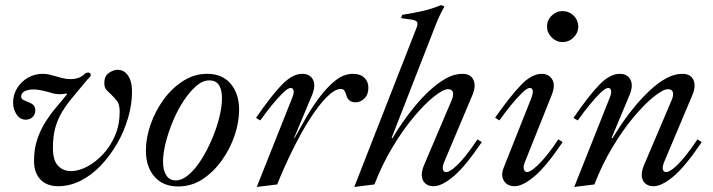

<svg xmlns="http://www.w3.org/2000/svg" viewBox="-20 -732 2829 762"><path d="M211 7Q166 7 140.5 -19.5Q115 -46 115 -94Q115 -142 128.5 -181Q142 -220 162.5 -251.5Q183 -283 205.5 -309Q228 -335 246 -358L244 -361Q237 -360 230.5 -359Q224 -358 219 -358Q204 -358 192 -361Q180 -364 167 -368Q152 -372 138 -374.5Q124 -377 113 -377Q91 -377 77.5 -369.5Q64 -362 64 -350Q64 -340 71.5 -336Q79 -332 89 -328Q104 -323 112 -315.5Q120 -308 120 -293Q120 -277 109 -267Q98 -257 82 -257Q60 -257 46 -277.5Q32 -298 32 -324Q32 -357 48.5 -383Q65 -409 91.5 -424Q118 -439 150 -439Q162 -439 173.5 -436.5Q185 -434 195 -431Q209 -427 226 -422.5Q243 -418 260 -418Q273 -418 285 -421Q297 -424 307 -431Q315 -437 318.5 -440.5Q322 -444 330 -444Q340 -444 340 -434Q340 -429 334 -423.5Q328 -418 320 -408Q292 -374 268 -345.5Q244 -317 226.5 -288Q209 -259 199.5 -225Q190 -191 190 -145Q190 -96 210 -74.5Q230 -53 262 -53Q292 -53 325.5 -70.5Q359 -88 388.5 -119.5Q418 -151 436.5 -194Q455 -237 455 -289Q455 -317 444.5 -331Q434 -345 422 -356Q412 -365 403 -374.5Q394 -384 394 -402Q394 -430 412 -442.5Q430 -455 447 -455Q473 -455 488.5 -431.5Q504 -408 504 -369Q504 -318 488.5 -264.5Q473 -211 445 -162.5Q417 -114 380.5 -75.5Q344 -37 300.5 -15Q257 7 211 7Z M687 8Q627 8 593 -31Q559 -70 559 -134Q559 -184 577.5 -237.5Q596 -291 629 -336.5Q662 -382 706.5 -410.5Q751 -439 802 -439Q863 -439 896 -399Q929 -359 929 -297Q929 -247 911 -194Q893 -141 860 -95Q827 -49 783.5 -20.5Q740 8 687 8ZM677 -16Q703 -16 729.5 -39Q756 -62 779.5 -99.5Q803 -137 821.5 -180.5Q840 -224 850.5 -266.5Q861 -309 861 -341Q861 -413 811 -413Q784 -413 758 -390Q732 -367 708 -330.5Q684 -294 666 -250.5Q648 -207 637.5 -165Q627 -123 627 -90Q627 -56 640 -36Q653 -16 677 -16Z M999 10 1139 -342Q1148 -364 1145 -373.5Q1142 -383 1134 -383Q1123 -383 1102.5 -363Q1082 -343 1058 -313.5Q1034 -284 1013 -254L996 -264Q1057 -353 1099 -396Q1141 -439 1179 -439Q1210 -439 1222 -416Q1234 -393 1219 -356L1147 -184H1149Q1167 -216 1191.5 -259.5Q1216 -303 1246.5 -344Q1277 -385 1310.5 -412Q1344 -439 1381 -439Q1410 -439 1426 -423.5Q1442 -408 1442 -384Q1442 -357 1426.5 -341.5Q1411 -326 1391 -326Q1376 -326 1367 -333.5Q1358 -341 1355 -352Q1352 -365 1347 -372Q1342 -379 1333 -379Q1309 -379 1277 -347Q1245 -315 1210.5 -261Q1176 -207 1142.5 -139.5Q1109 -72 1080 0Z M1386 10 1634 -624Q1640 -640 1633.5 -646.5Q1627 -653 1608 -655L1572 -660L1576 -673Q1621 -680 1658 -688.5Q1695 -697 1731 -712L1744 -706Q1732 -686 1722 -663.5Q1712 -641 1704 -620L1534 -184H1538Q1553 -210 1576 -243.5Q1599 -277 1627 -311Q1655 -345 1686.5 -374Q1718 -403 1750.5 -421Q1783 -439 1815 -439Q1848 -439 1859 -415Q1870 -391 1855 -355L1742 -87Q1735 -68 1738 -58.5Q1741 -49 1751 -49Q1762 -49 1782 -65.5Q1802 -82 1826 -111.5Q1850 -141 1875 -179L1892 -168Q1828 -73 1781 -33Q1734 7 1701 7Q1671 7 1659 -15.5Q1647 -38 1663 -77L1772 -333Q1781 -354 1777.5 -366Q1774 -378 1758 -378Q1739 -378 1702 -348.5Q1665 -319 1621.5 -267Q1578 -215 1537 -146.5Q1496 -78 1466 0Z M2022 7Q1994 7 1980.5 -13.5Q1967 -34 1978 -64L2088 -341Q2097 -365 2094 -374Q2091 -383 2083 -383Q2072 -383 2051.5 -363Q2031 -343 2007 -313.5Q1983 -284 1962 -254L1945 -265Q2007 -353 2049 -396Q2091 -439 2130 -439Q2158 -439 2171.5 -417Q2185 -395 2170 -356L2064 -91Q2055 -69 2059.5 -59Q2064 -49 2071 -49Q2082 -49 2102 -65.5Q2122 -82 2146.5 -111.5Q2171 -141 2196 -179L2213 -168Q2149 -73 2102 -33Q2055 7 2022 7ZM2212 -565Q2188 -565 2169.5 -583.5Q2151 -602 2151 -626Q2151 -652 2169.5 -670Q2188 -688 2212 -688Q2238 -688 2256.5 -670Q2275 -652 2275 -625Q2275 -602 2256.5 -583.5Q2238 -565 2212 -565Z M2259 10 2399 -342Q2408 -364 2405 -373.5Q2402 -383 2394 -383Q2383 -383 2362.5 -363Q2342 -343 2318 -313.5Q2294 -284 2273 -254L2256 -264Q2317 -353 2359 -396Q2401 -439 2439 -439Q2470 -439 2482 -416Q2494 -393 2479 -356L2407 -184H2411Q2427 -210 2449.5 -243.5Q2472 -277 2500.5 -311Q2529 -345 2560 -374Q2591 -403 2623.5 -421Q2656 -439 2688 -439Q2721 -439 2732 -415Q2743 -391 2728 -355L2615 -87Q2608 -68 2611 -58.5Q2614 -49 2624 -49Q2635 -49 2655 -65.5Q2675 -82 2699 -111.5Q2723 -141 2748 -179L2765 -168Q2701 -73 2654 -33Q2607 7 2574 7Q2544 7 2532 -15.5Q2520 -38 2536 -77L2645 -333Q2654 -354 2650.5 -366Q2647 -378 2631 -378Q2612 -378 2575 -348.5Q2538 -319 2494.5 -267Q2451 -215 2410 -146.5Q2369 -78 2339 0Z"/></svg>

Font: Ibarra Real Nova Medium
Style: Italic
Weight: 500
Italic angle: -22°
Designer: Jose Maria Ribagorda & Octavio Pardo
Foundry: Octavio Pardo
Version: Version 2.000